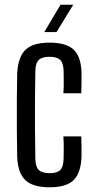

<svg xmlns="http://www.w3.org/2000/svg" viewBox="-20 -788 407 815"><path d="M53 -121Q52 -171 51.5 -234.5Q51 -298 51.5 -362Q52 -426 53 -477Q57 -547 88.5 -577Q120 -607 190 -607Q261 -607 292.5 -577.5Q324 -548 326 -480Q326 -461 326 -437Q326 -413 325 -392H249Q251 -416 250.5 -443Q250 -470 250 -487Q249 -521 235 -534Q221 -547 190 -547Q159 -547 145 -534Q131 -521 130 -487Q129 -419 128.5 -359.5Q128 -300 128.5 -241Q129 -182 130 -114Q131 -79 145 -66Q159 -53 191 -53Q222 -53 235.5 -66Q249 -79 250 -114Q250 -133 250.5 -156.5Q251 -180 249 -209H325Q326 -189 326 -165Q326 -141 326 -121Q323 -53 292 -23Q261 7 191 7Q120 7 88 -23Q56 -53 53 -121ZM168 -652 237 -768H291L220 -652Z"/></svg>

Font: Big Shoulders Display Medium
Style: Regular
Weight: 500
Designer: Patric King
Foundry: XO Type Co
Version: Version 1.000; ttfautohint (v1.8.2)